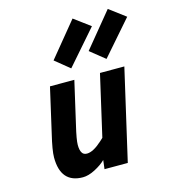

<svg xmlns="http://www.w3.org/2000/svg" viewBox="-121 -913 897 1020"><g transform="rotate(-15 328.0 -403.0)"><path d="M656 -751C656 -751 567 -818 567 -818C567 -818 411 -628 411 -628C411 -628 492 -563 492 -563C492 -563 656 -751 656 -751ZM462 -751C462 -751 373 -817 373 -817C373 -817 218 -628 218 -628C218 -628 298 -563 298 -563C298 -563 462 -751 462 -751ZM209 12C228 12 251 6 276 -7C301 -20 321 -34 336 -49C336 -49 330 0 330 0C330 0 458 0 458 0C458 0 573 -500 573 -500C573 -500 439 -500 439 -500C439 -500 362 -164 362 -164C362 -164 346 -149 346 -149C346 -149 346 -149 346 -149C313 -119 285 -104 262 -104C262 -104 262 -104 262 -104C249 -104 240 -109 235 -118C229 -127 226 -142 226 -161C226 -180 232 -215 244 -265C244 -265 298 -500 298 -500C298 -500 164 -500 164 -500C164 -500 108 -255 108 -255C108 -255 108 -255 108 -255C94 -197 87 -155 87 -129C87 -129 87 -129 87 -129C87 -35 128 12 209 12C209 12 209 12 209 12Z"/></g></svg>

Font: My Font
Style: Bold Italic
Weight: 500
Version: Version 0.001